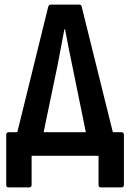

<svg xmlns="http://www.w3.org/2000/svg" viewBox="-20 -675 563 832"><path d="M17 137Q7 137 7 126V-90Q7 -102 17 -102H55L189 -646Q192 -655 201 -655H323Q332 -655 334 -646L469 -102H506Q517 -102 517 -90V126Q517 137 506 137H417Q407 137 407 126V0H117V126Q117 137 106 137ZM231 -400 169 -102H352L291 -401Q283 -438 276 -474.5Q269 -511 262 -548H259Q252 -511 245 -474Q238 -437 231 -400Z"/></svg>

Font: Sofia Sans Condensed
Style: Bold
Weight: 700
Designer: Botio Nikoltchev, Ani Petrova
Foundry: lettersoup
Version: Version 4.101; ttfautohint (v1.8.4.7-5d5b)